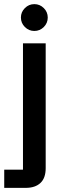

<svg xmlns="http://www.w3.org/2000/svg" viewBox="-38 -710 308 930"><path d="M-17.5 200V111.7H73.3V-500H183.3V104.2Q183.3 152.5 157.9 176.2Q132.5 200 86.7 200ZM128.3 -560Q101.7 -560 82.5 -579.2Q63.3 -598.3 63.3 -625Q63.3 -651.7 82.5 -670.8Q101.7 -690 128.3 -690Q155 -690 174.2 -670.8Q193.3 -651.7 193.3 -625Q193.3 -598.3 174.2 -579.2Q155 -560 128.3 -560Z"/></svg>

Font: Funnel Sans Medium
Style: Regular
Weight: 500
Version: Version 1.000; Beta; Release 5; Build 24; ttfautohint (v1.8.